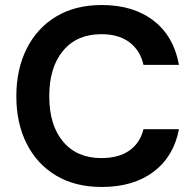

<svg xmlns="http://www.w3.org/2000/svg" viewBox="-20 -732 777 764"><path d="M385 12Q279 12 203 -33.5Q127 -79 86 -160.5Q45 -242 45 -349Q45 -456 86 -538Q127 -620 203 -666Q279 -712 385 -712Q511 -712 591.5 -649.5Q672 -587 692 -474H551Q538 -531 495.5 -563.5Q453 -596 383 -596Q286 -596 231 -530Q176 -464 176 -349Q176 -234 231 -168.5Q286 -103 383 -103Q453 -103 495.5 -133.5Q538 -164 551 -218H692Q672 -110 591.5 -49Q511 12 385 12Z"/></svg>

Font: Firefly Display
Style: Bold
Weight: 700
Designer: Colophon Foundry, Jonny Pinhorn
Foundry: Colophon Foundry
Version: Version 1.200; ttfautohint (v1.8.3)